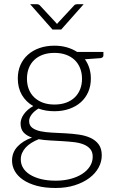

<svg xmlns="http://www.w3.org/2000/svg" viewBox="-20 -728 550 933"><path d="M38.5 0ZM244.5 -506Q277.5 -506 305 -498Q332.5 -490 355 -475.5H482.5V-459Q482.5 -448 468.5 -445.5L392.5 -440Q406.5 -421 414 -397.2Q421.5 -373.5 421.5 -346.5Q421.5 -310.5 408.8 -281.2Q396 -252 372.8 -231.2Q349.5 -210.5 316.8 -199Q284 -187.5 244.5 -187.5Q201.5 -187.5 167 -200.5Q146 -188 133.8 -171.8Q121.5 -155.5 121.5 -140Q121.5 -118.5 136.8 -107Q152 -95.5 176.8 -90.2Q201.5 -85 233.2 -83.5Q265 -82 298 -80.2Q331 -78.5 362.8 -74Q394.5 -69.5 419.2 -58.2Q444 -47 459.2 -26.8Q474.5 -6.5 474.5 27Q474.5 58 459 86.5Q443.5 115 414.2 137Q385 159 343.5 172.2Q302 185.5 250.5 185.5Q198 185.5 158.5 174.8Q119 164 92.2 145.8Q65.5 127.5 52 103.5Q38.5 79.5 38.5 52.5Q38.5 13 64.5 -15.2Q90.5 -43.5 135.5 -59.5Q110 -68 95 -84Q80 -100 80 -128.5Q80 -139 84 -150.5Q88 -162 96 -173.2Q104 -184.5 115.5 -194.5Q127 -204.5 141.5 -212.5Q106 -233 86.2 -267Q66.5 -301 66.5 -346.5Q66.5 -382.5 79.2 -411.8Q92 -441 115.5 -462Q139 -483 171.8 -494.5Q204.5 -506 244.5 -506ZM430.5 33.5Q430.5 10 418.2 -4.2Q406 -18.5 385.5 -26.5Q365 -34.5 338 -37.5Q311 -40.5 282 -42.2Q253 -44 223.5 -45.5Q194 -47 168 -51.5Q149 -44 133 -34Q117 -24 105.5 -11.8Q94 0.5 87.5 15.2Q81 30 81 47Q81 69 92.2 87.8Q103.5 106.5 125.2 120.2Q147 134 178.5 142Q210 150 251 150Q289 150 321.8 141.5Q354.5 133 378.8 117.5Q403 102 416.8 80.5Q430.5 59 430.5 33.5ZM244.5 -220Q276.5 -220 301.5 -229.2Q326.5 -238.5 343.5 -255Q360.5 -271.5 369.5 -294.5Q378.5 -317.5 378.5 -345.5Q378.5 -373.5 369.2 -396.8Q360 -420 342.8 -436.5Q325.5 -453 300.8 -462Q276 -471 244.5 -471Q213 -471 188.2 -462Q163.5 -453 146.2 -436.5Q129 -420 120 -396.8Q111 -373.5 111 -345.5Q111 -317.5 120 -294.5Q129 -271.5 146.2 -255Q163.5 -238.5 188.2 -229.2Q213 -220 244.5 -220ZM277.5 -584.5H235L126.5 -707.5H160Q168 -707.5 173.5 -702L251.5 -618Q252.5 -616.5 254.2 -615Q256 -613.5 257 -611.5L262.5 -618L340.5 -702Q346 -707.5 354 -707.5H386.5Z"/></svg>

Font: Lato Light
Style: Regular
Weight: 300
Designer: Lukasz Dziedzic
Foundry: tyPoland Lukasz Dziedzic
Version: Version 2.007; 2014-02-27